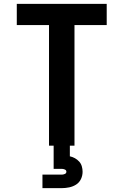

<svg xmlns="http://www.w3.org/2000/svg" viewBox="-20 -755 640 995"><path d="M234 0V-625H67V-735H533V-625H366V0ZM200 220V150H300Q308 150 316 146.5Q324 143 324 135Q324 127 316 123.5Q308 120 300 120H258V0H342V55Q356 58 368.5 65Q381 72 390.5 82.5Q400 93 404 107Q408 121 408 135Q408 155 399.5 173Q391 191 374.5 201.5Q358 212 338.5 216Q319 220 300 220Z"/></svg>

Font: Iosevka Custom XBdEx
Style: Regular
Weight: 800
Width: 7
Monospace: yes
Designer: Belleve Invis
Foundry: Belleve Invis
Version: Version 11.2.4; ttfautohint (v1.8.4)